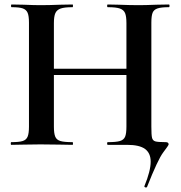

<svg xmlns="http://www.w3.org/2000/svg" viewBox="-20 -645 804 855"><path d="M630 190Q627 190 624.5 188Q622 186 623 184Q651 116 651 75Q651 37 626 18.5Q601 0 546 0H460Q457 0 457 -6Q457 -12 460 -12Q497 -12 514 -17Q531 -22 537 -36Q543 -50 543 -81V-542Q543 -572 537 -586.5Q531 -601 514 -607Q497 -613 460 -613Q457 -613 457 -619Q457 -625 460 -625L509 -624Q559 -622 599 -622Q626 -622 676 -624L732 -625Q735 -625 735 -619Q735 -613 732 -613Q698 -613 681.5 -607.5Q665 -602 659.5 -588Q654 -574 654 -544V-81Q654 -44 657 -31.5Q660 -19 671.5 -15.5Q683 -12 718 -12Q731 -12 731 -2Q731 2 707 33.5Q683 65 635 187Q634 190 630 190ZM30 -12Q65 -12 81 -17Q97 -22 103 -36.5Q109 -51 109 -81V-544Q109 -574 103 -588Q97 -602 81.5 -607.5Q66 -613 32 -613Q29 -613 29 -619Q29 -625 32 -625L86 -624Q132 -622 160 -622Q198 -622 248 -624L303 -625Q305 -625 305 -619Q305 -613 303 -613Q267 -613 250 -607Q233 -601 226.5 -586.5Q220 -572 220 -542V-81Q220 -51 226 -36.5Q232 -22 249 -17Q266 -12 303 -12Q305 -12 305 -6Q305 0 303 0Q268 0 247 -1L160 -2L85 -1Q65 0 30 0Q28 0 28 -6Q28 -12 30 -12ZM161 -339H594V-311H161Z"/></svg>

Font: Cormorant Infant
Style: Bold
Weight: 700
Designer: Christian Thalmann (Catharsis Fonts)
Foundry: Catharsis Fonts
Version: Version 4.000